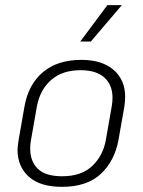

<svg xmlns="http://www.w3.org/2000/svg" viewBox="-20 -713 553 744"><path d="M48 -132Q48 -144 52 -170L75 -301Q90 -386 146.5 -433.5Q203 -481 295 -481Q376 -481 420.5 -442Q465 -403 465 -338Q465 -321 462 -301L439 -170Q424 -89 370.5 -39Q317 11 220 11Q135 11 91.5 -28.5Q48 -68 48 -132ZM390 -170 413 -301Q416 -319 416 -334Q416 -384 384.5 -412.5Q353 -441 292 -441Q221 -441 178 -403Q135 -365 123 -301L100 -170Q97 -154 97 -137Q97 -88 126.5 -59Q156 -30 221 -30Q295 -30 337 -69.5Q379 -109 390 -170ZM396 -693H452L332 -552H291Z"/></svg>

Font: KoHo Light
Style: Italic
Weight: 300
Italic angle: -10°
Version: Version 1.000; ttfautohint (v1.6)